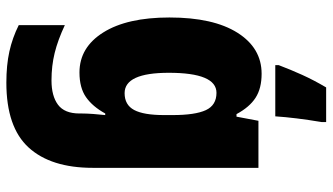

<svg xmlns="http://www.w3.org/2000/svg" viewBox="-241 -565 1046 604"><g transform="rotate(90 282.0 -263.0)"><path d="M212 -563Q258 -563 287.5 -544Q317 -525 339 -484H347L360 -553H508V-32Q508 100 444 170Q380 240 240 240Q185 240 142 230.5Q99 221 59 201V56Q106 78 146.5 88Q187 98 233 98Q282 98 309.5 77.5Q337 57 337 10V3Q337 -12 338.5 -33Q340 -54 342 -71H337Q315 -31 285.5 -10.5Q256 10 208 10Q129 10 82 -65Q35 -140 35 -273Q35 -411 83 -487Q131 -563 212 -563ZM272 -421Q209 -421 209 -271Q209 -132 273 -132Q310 -132 326 -162Q342 -192 342 -256V-283Q342 -354 326.5 -387.5Q311 -421 272 -421ZM364 -752Q350 -668 346 -606H185V-617Q199 -654 215.5 -690.5Q232 -727 255 -766H364Z"/></g></svg>

Font: Noto Sans Bengali Condensed Black
Style: Regular
Weight: 900
Width: 3
Designer: Joana Ranito - Universal Thirst; Jelle Bosma - Monotype Design Team
Foundry: Universal Thirst ehf.
Version: Version 3.000; ttfautohint (v1.8.4.7-5d5b)